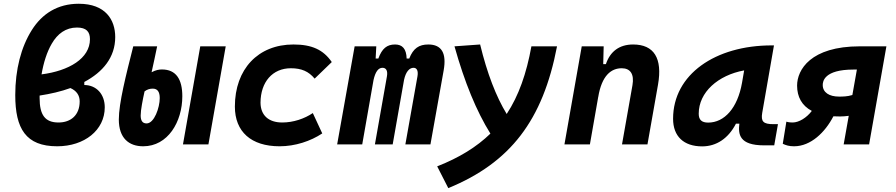

<svg xmlns="http://www.w3.org/2000/svg" viewBox="-20 -762 4728 1013"><path d="M424.8 -329.6C522.9 -381.8 587.9 -459.5 587.9 -566.4C587.9 -657.7 536.6 -742.2 395.5 -742.2C283.7 -742.2 202.1 -689.5 147.9 -603.5C91.3 -513.7 60.5 -395.5 60.5 -260.3C60.5 -83.5 116.2 9.8 281.7 9.8C425.3 9.8 532.7 -75.2 532.7 -195.8C532.7 -264.2 489.7 -313 424.8 -313.5ZM199.2 -369.6C209.5 -430.7 227.5 -487.8 252.9 -531.2C283.2 -584 327.1 -616.7 386.2 -616.7C435.5 -616.7 454.6 -594.7 454.6 -555.2C454.6 -453.6 343.8 -388.2 199.2 -369.6ZM351.6 -297.4C383.3 -283.2 400.4 -259.8 400.4 -227.1C400.4 -154.8 354 -115.7 288.6 -115.7C217.8 -115.7 189 -155.3 189 -244.6C189 -249 189 -253.4 189 -257.8C246.6 -266.6 301.8 -279.3 351.6 -297.4Z M735.4 9.8C865.7 9.8 941.9 -119.1 941.9 -254.4C941.9 -343.3 909.2 -395.5 834.5 -395.5C818.4 -395.5 802.2 -392.6 779.8 -380.9C789.6 -426.8 800.3 -472.2 809.1 -517.6H683.1C644.5 -365.2 606.9 -217.8 606.9 -131.3C606.9 -33.7 659.7 9.8 735.4 9.8ZM945.3 0H1079.6L1170.9 -517.6H1036.6ZM742.7 -279.8C755.4 -289.6 769.5 -294.4 785.6 -294.4C810.1 -294.4 822.8 -278.8 822.8 -244.6C822.8 -194.3 793.9 -110.8 753.4 -110.8C731 -110.8 722.2 -126.5 722.2 -152.8C722.2 -181.6 732.9 -235.4 742.7 -279.8Z M1469.2 -115.7C1397 -115.7 1355 -153.8 1354.5 -220.2C1355 -329.6 1418 -401.9 1514.6 -401.9C1570.8 -401.9 1608.4 -385.3 1640.1 -347.2L1730.5 -434.6C1686 -499.5 1625.5 -527.3 1528.3 -527.3C1341.8 -527.3 1219.2 -397.5 1219.2 -199.7C1219.2 -66.9 1305.2 9.8 1455.1 9.8C1537.1 9.8 1618.7 -17.1 1680.2 -58.1L1630.4 -165.5C1586.4 -135.7 1527.8 -115.7 1469.2 -115.7Z M1965.3 -517.6H1851.1L1758.8 0H1891.1L1950.7 -339.8C1960.4 -382.8 1975.6 -404.3 1998 -404.3C2018.1 -404.3 2026.4 -387.7 2021.5 -359.4L1958 0H2051.8L2111.8 -340.8C2121.1 -383.3 2139.6 -404.3 2162.1 -404.3C2179.7 -404.3 2187.5 -387.7 2182.6 -359.4L2118.7 0H2251L2320.8 -390.6C2336.9 -481 2310.5 -527.3 2239.7 -527.3C2190.9 -527.3 2160.2 -507.3 2139.2 -453.1H2125.5C2124 -504.4 2103 -527.3 2064.5 -527.3C2021.5 -527.3 1995.6 -506.3 1976.1 -453.1H1961.9Z M2345.2 230.5C2672.9 96.2 2844.2 -127.4 2918.9 -517.6H2783.7C2757.8 -374 2716.8 -256.8 2653.3 -160.6C2597.2 -252.9 2550.3 -374.5 2513.2 -527.3L2377.9 -517.6C2431.2 -327.6 2493.7 -175.3 2567.4 -57.1C2495.1 13.2 2403.3 69.8 2286.6 115.7Z M2958 0H3092.3L3136.2 -250.5V-249.5C3154.8 -363.8 3204.6 -401.9 3260.3 -401.9C3305.7 -401.9 3327.1 -371.1 3316.9 -312.5L3261.7 0H3396L3451.7 -315.4C3476.1 -454.6 3430.7 -527.3 3320.3 -527.3C3247.1 -527.3 3198.7 -489.7 3176.8 -423.8H3162.6L3165 -517.6H3049.3Z M3684.6 10.3C3760.3 10.3 3823.2 -32.2 3862.8 -109.4H3880.9C3874.5 -54.2 3879.4 4.9 4011.7 4.9H4064.9L4084.5 -106.9H4061C4007.3 -106.9 3993.7 -120.6 4001.5 -166.5L4063.5 -522.5H4051.3C3754.9 -522.5 3531.2 -370.1 3531.2 -135.3C3531.2 -43 3586.9 10.3 3684.6 10.3ZM3716.3 -115.2C3682.1 -115.2 3666.5 -129.9 3666.5 -162.1C3666.5 -275.4 3768.1 -365.2 3906.2 -390.6L3895 -325.7C3871.6 -191.4 3801.8 -115.2 3716.3 -115.2Z M4412.1 -147.5C4426.3 -147.5 4444.3 -148.9 4458 -150.9L4431.2 0H4565.4L4656.7 -517.6H4516.6C4256.8 -517.6 4185.5 -393.6 4185.5 -310.5C4185.5 -251 4210.4 -204.6 4263.2 -176.8C4235.8 -140.6 4195.3 -115.7 4161.6 -115.7C4155.8 -115.7 4140.6 -116.2 4128.9 -120.1L4109.9 -3.4C4126.5 4.4 4143.1 9.8 4169.4 9.8C4257.8 9.8 4333.5 -64 4377 -148.4C4388.2 -147.9 4399.9 -147.5 4412.1 -147.5ZM4477.1 -260.7C4450.7 -252.4 4425.3 -252.4 4408.2 -252.4C4407.7 -252.4 4406.7 -252.4 4406.2 -252.4C4355.5 -252.4 4320.8 -273.9 4320.8 -313.5C4320.8 -331.5 4327.1 -395 4483.4 -395H4501Z"/></svg>

Font: Cascadia Mono NF
Style: Bold Italic
Weight: 700
Italic angle: -10°
Monospace: yes
Designer: Aaron Bell
Foundry: Saja Typeworks
Version: Version 2404.023